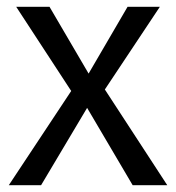

<svg xmlns="http://www.w3.org/2000/svg" viewBox="-20 -546 519 566"><path d="M289.1 -282.2 473.1 0H371.1L236.8 -228L101.1 0H5.9L189.9 -277.8L27.8 -525.9H126L241.2 -329.1L356 -525.9H451.2Z"/></svg>

Font: Fira Sans Book
Style: Regular
Weight: 350
Designer: Carrois Corporate & Edenspiekermann AG
Foundry: Carrois Corporate GbR & Edenspiekermann AG
Version: Version 4.203;PS 004.203;hotconv 1.0.88;makeotf.lib2.5.64775